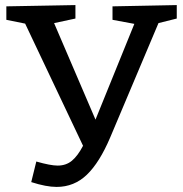

<svg xmlns="http://www.w3.org/2000/svg" viewBox="-20 -720 720 756"><path d="M676 -700V-647L604 -629L414 -179Q372 -80 322 -32Q272 16 203 16Q162 16 103 -3L123 -84Q179 -68 207 -68Q240 -68 263 -87Q286 -106 307 -146L79 -627L5 -642V-695L277 -700V-647L193 -629L356 -249L509 -626L423 -642V-695Z"/></svg>

Font: Bitter Pro Medium
Style: Regular
Weight: 500
Designer: Sol Matas, and Bitter project Authors
Foundry: Sol Matas
Version: Version 1.010